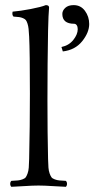

<svg xmlns="http://www.w3.org/2000/svg" viewBox="-20 -718 365 743"><path d="M265.1 -698.2Q292.5 -698.2 308.8 -676Q325.2 -653.8 325.2 -625Q325.2 -592.3 297.9 -558.3Q270.5 -524.4 223.1 -519L217.8 -536.1Q246.6 -542 263.7 -563.5Q280.8 -585 280.8 -605Q280.8 -614.7 276.9 -620.4Q272.9 -626 267.1 -626Q221.2 -626 221.2 -664.1Q221.2 -677.2 232.7 -687.7Q244.1 -698.2 265.1 -698.2ZM92.8 -103Q95.7 -229 95.7 -355Q95.7 -519 92.8 -576.2Q91.8 -594.7 90.6 -606.2Q89.4 -617.7 86.4 -626.7Q83.5 -635.7 80.1 -640.1Q76.7 -644.5 69.1 -647.7Q61.5 -650.9 54 -651.9Q46.4 -652.8 32.2 -653.8Q25.9 -660.2 28.8 -672.9Q58.1 -675.3 98.9 -683.1Q139.6 -690.9 157.2 -698.2Q169.9 -698.2 169.9 -689Q167.5 -663.6 166 -599.1Q163.6 -472.2 163.6 -329.1Q163.6 -202.1 166 -103Q166.5 -81.5 167.5 -69.3Q168.5 -56.6 172.1 -46.6Q175.8 -36.6 179.2 -32Q182.6 -27.3 191.9 -23.9Q201.2 -20.5 209.5 -19.8Q217.8 -19 234.9 -18.1Q239.3 -13.7 239.3 -6.6Q239.3 0.5 234.9 4.9Q217.3 4.4 184.3 2.2Q151.4 0 128.9 0Q106.4 0 73.7 2.2Q41 4.4 23.9 4.9Q19.5 0.5 19.5 -6.6Q19.5 -13.7 23.9 -18.1Q41 -19 49.3 -19.8Q57.6 -20.5 66.9 -23.9Q76.2 -27.3 79.6 -32Q83 -36.6 86.7 -46.6Q90.3 -56.6 91.3 -69.3Q92.3 -82 92.8 -103Z"/></svg>

Font: Linux Libertine Display G
Style: Regular
Weight: 400
Designer: Philipp H. Poll
Foundry: Philipp H. Poll
Version: Version 5.0.9